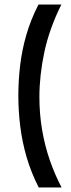

<svg xmlns="http://www.w3.org/2000/svg" viewBox="-20 -719 315 848"><path d="M251 -699Q225 -647 206 -594Q187 -541 176 -489.5Q165 -438 159.5 -388Q154 -338 154 -291Q154 -215 166 -145Q178 -75 200 -11.5Q222 52 252 109H151Q117 42 97.5 -25Q78 -92 69.5 -160.5Q61 -229 61 -296Q61 -363 69 -430.5Q77 -498 96.5 -565.5Q116 -633 150 -699Z"/></svg>

Font: Bricolage Grotesque SemiCondensed
Style: Regular
Weight: 400
Width: 4
Designer: Mathieu Triay
Foundry: Atelier Triay
Version: Version 1.001;gftools[0.9.33.dev8+g029e19f]